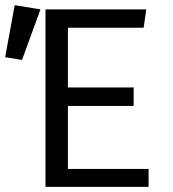

<svg xmlns="http://www.w3.org/2000/svg" viewBox="-51 -725 671 745"><path d="M212.5 -617.5V-385.5H467.5V-314H212.5V-69.5H525.5V0H125.5V-688.5H516.5L506.5 -617.5ZM6 -705 106 -688.5 34.5 -492.5 -31 -503Z"/></svg>

Font: Fast_Mono
Style: Regular
Weight: 400
Monospace: yes
Designer: Carrois Corporate, Edenspiekermann AG, Nikita Prokopov
Foundry: Carrois Corporate, Edenspiekermann AG, Nikita Prokopov
Version: Version 5.002